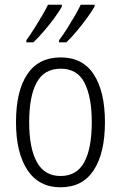

<svg xmlns="http://www.w3.org/2000/svg" viewBox="-20 -786 514 816"><path d="M426 -267Q426 -136 378.5 -63Q331 10 237 10Q145 10 96.5 -63.5Q48 -137 48 -267Q48 -399 96 -470.5Q144 -542 238 -542Q332 -542 379 -469Q426 -396 426 -267ZM104 -267Q104 -157 136.5 -97.5Q169 -38 237 -38Q306 -38 338 -96.5Q370 -155 370 -267Q370 -373 339.5 -433.5Q309 -494 238 -494Q168 -494 136 -435.5Q104 -377 104 -267ZM382 -758Q371 -739 350.5 -710.5Q330 -682 306 -653.5Q282 -625 262 -606H231V-615Q247 -636 265 -664.5Q283 -693 299 -720.5Q315 -748 323 -766H382ZM243 -758Q232 -738 211.5 -710Q191 -682 167 -654Q143 -626 122 -606H92V-615Q108 -637 126 -665.5Q144 -694 159.5 -720.5Q175 -747 184 -766H243Z"/></svg>

Font: Noto Sans Lao Looped Condensed Light
Style: Regular
Weight: 300
Width: 3
Designer: Mark Frömberg, Ben Mitchell
Foundry: The Fontpad Ltd
Version: Version 1.002; ttfautohint (v1.8.4.7-5d5b)